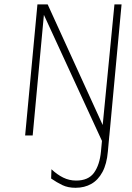

<svg xmlns="http://www.w3.org/2000/svg" viewBox="-20 -628 612 890"><path d="M217 199.5 218.5 156.5Q245 181.5 273 195.2Q301 209 333 209Q389.5 209 415.8 172.8Q442 136.5 448 74.5L490 -372.5H521L480 74.5Q475 132 455 169.2Q435 206.5 403.2 224.5Q371.5 242.5 330 242.5Q295 242.5 269 230Q243 217.5 217 199.5ZM96.5 0 153.5 -607.5H201L464 -31L454.5 -33L510.5 -607.5H543.5L487 0L461.5 44.5L175 -577.5L185 -575.5L131.5 0Z"/></svg>

Font: Karla ExtraLight
Style: Italic
Weight: 250
Italic angle: -8°
Designer: Jonathan Pinhorn
Version: Version 2.004;gftools[0.9.33]